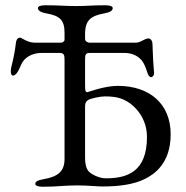

<svg xmlns="http://www.w3.org/2000/svg" viewBox="-20 -704 708 729"><path d="M538 -184C538 -50 461 -27 382 -27C357 -27 329 -41 318 -52C306 -64 303 -86 303 -103V-299C303 -310 305 -318 314 -324C323 -330 360 -338 378 -338C428 -338 446 -328 464 -318C490 -303 538 -258 538 -184ZM137 -503H206C224 -503 225 -494 225 -476V-100C225 -51 197 -33 147 -24C124 -20 114 -15 114 -6C114 2 126 5 143 5C201 5 221 0 273 0C313 0 350 4 368 4C435 4 488 -4 529 -24C566 -42 628 -84 628 -194C628 -310 548 -378 427 -378C376 -378 314 -354 312 -354C304 -355 303 -356 303 -387V-476C303 -495 304 -503 320 -503H450C475 -503 498 -497 517 -476C526 -466 533 -449 540 -427C542 -420 547 -411 554 -411C560 -411 566 -420 565 -426C562 -461 560 -495 559 -536C559 -543 556 -558 543 -558C529 -558 514 -542 496 -542H319C315 -542 303 -546 303 -556V-581C305 -627 325 -644 375 -653C398 -657 408 -664 408 -673C408 -681 396 -684 379 -684C325 -684 313 -681 270 -681C224 -681 207 -684 153 -684C136 -684 124 -681 124 -673C124 -664 134 -657 157 -653C207 -644 225 -628 225 -580V-553C225 -546 216 -542 212 -542H112C84 -542 62 -561 57 -561C52 -561 42 -560 40 -538C37 -510 30 -477 23 -450C22 -445 21 -439 21 -434C21 -425 23 -417 29 -417C44 -417 55 -446 60 -458C72 -487 104 -503 137 -503Z"/></svg>

Font: EB Garamond 12
Style: Regular
Weight: 400
Version: Version 0.016+